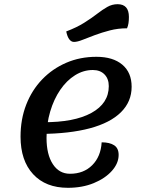

<svg xmlns="http://www.w3.org/2000/svg" viewBox="-20 -871 690 916"><path d="M304 25Q198 25 138 -40Q78 -105 78 -219Q78 -302 105 -371.5Q132 -441 181 -492Q230 -543 296 -571.5Q362 -600 440 -600Q519 -600 563.5 -562.5Q608 -525 608 -457Q608 -386 557 -335.5Q506 -285 409 -259Q312 -233 173 -232L185 -288Q334 -287 416.5 -332.5Q499 -378 499 -460Q499 -495 478.5 -516Q458 -537 423 -537Q378 -537 338 -512Q298 -487 267.5 -442.5Q237 -398 219.5 -339Q202 -280 202 -213Q202 -134 232 -88Q262 -42 314 -42Q379 -42 420 -83Q461 -124 465 -192Q503 -192 524.5 -178Q546 -164 546 -132Q546 -92 514 -56Q482 -20 427.5 2.5Q373 25 304 25ZM333 -671Q320 -671 310.5 -683.5Q301 -696 296 -721Q346 -740 381 -762Q416 -784 442.5 -804.5Q469 -825 492 -838Q515 -851 541 -851Q595 -851 595 -790Q595 -774 593 -760.5Q591 -747 586 -736Q543 -736 504.5 -726Q466 -716 432.5 -703.5Q399 -691 374 -681Q349 -671 333 -671Z"/></svg>

Font: Lemonada
Style: Regular
Weight: 400
Designer: Mohamed Gaber (Arabic), Eduardo Tunni (Latin)
Foundry: Kief Type Foundry
Version: Version 4.005